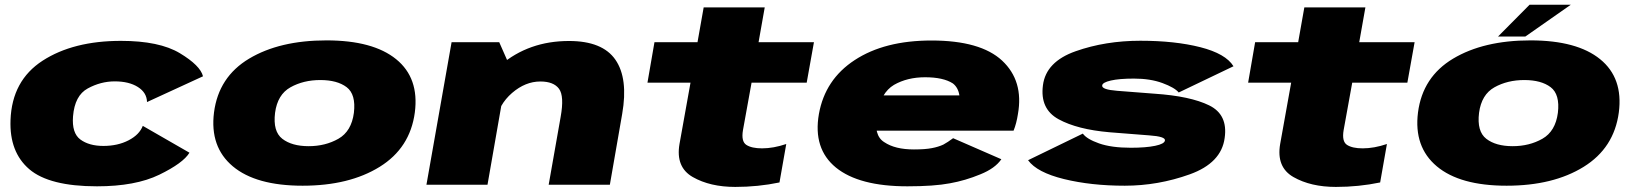

<svg xmlns="http://www.w3.org/2000/svg" viewBox="-20 -764 6760 794"><path d="M381 6.5Q540 6.5 638.8 -41.5Q737.5 -89.5 763.5 -132.5L570.5 -243.5Q556.5 -207 511.8 -183.8Q467 -160.5 407.5 -160.5Q348.5 -160.5 312.5 -187Q276.5 -213.5 282 -283Q289 -369 342.8 -398.2Q396.5 -427.5 454.5 -427.5Q513.5 -427.5 550.2 -404.2Q587 -381 588 -342L819.5 -448.5Q808.5 -493 723.8 -544Q639 -595 480 -595Q283 -595 156.2 -513Q29.5 -431 23.5 -267.5Q18.5 -135 101.2 -64.2Q184 6.5 381 6.5Z M1231.5 4Q1424 4 1550 -74Q1676 -152 1695.5 -299Q1714 -441.5 1618.2 -519.2Q1522.5 -597 1330 -597Q1136.5 -597 1010.2 -521.5Q884 -446 865 -299Q847 -156.5 942.8 -76.2Q1038.5 4 1231.5 4ZM1256.5 -159.5Q1187 -159.5 1147.5 -190Q1108 -220.5 1117.5 -297.5Q1127.5 -373 1181.2 -403Q1235 -433 1304.5 -433Q1374.5 -433 1413.5 -403.5Q1452.5 -374 1443.5 -297.5Q1433.5 -221 1379.5 -190.2Q1325.5 -159.5 1256.5 -159.5Z M1743.5 0H1996L2083.5 -501L2044.5 -589.5H1847.5ZM2249 0H2502L2553 -293Q2578.5 -439.5 2525 -517Q2471.5 -594.5 2333 -594.5Q2167 -594.5 2049.5 -494.5Q1932 -394.5 1918.5 -322L2029.5 -259.5Q2042.5 -332 2097.5 -379.5Q2152.5 -427 2214.5 -427Q2269.5 -427 2291.8 -396.8Q2314 -366.5 2298.5 -280.5Z M3020.5 9Q3115 9 3203.5 -9.5L3231.5 -168.5Q3178.5 -150.5 3131.5 -150.5Q3088.5 -150.5 3066.5 -164.8Q3044.5 -179 3052.5 -226L3088 -422H3316L3346 -589.5H3117L3142.5 -733.5H2890L2864.5 -589.5H2686.5L2657.5 -422H2835.5L2790 -168.5Q2773.5 -72.5 2845 -31.8Q2916.5 9 3020.5 9Z M3732.5 6.5 3759.5 -146Q3681.5 -146 3637 -176Q3591 -204 3607 -292Q3622.5 -380.5 3677 -413Q3732 -444.5 3805.5 -444.5Q3881 -444.5 3920.5 -419Q3942.5 -402 3947.5 -369.5H3599L3573.5 -223.5H4171.5Q4183.5 -253 4189.5 -292Q4214 -429.5 4124 -513.5Q4034.5 -596.5 3832 -596.5Q3638 -596.5 3514.5 -515.5Q3392 -435.5 3366.5 -292.5Q3341.5 -149 3437 -71Q3532.5 6.5 3732.5 6.5ZM3759.5 -146 3732.5 6.5Q3843 6.5 3908.5 -6Q3972.5 -17.5 4034 -43Q4095 -67.5 4121 -105.5L3921.5 -192.5Q3899.5 -176 3881 -166Q3860.5 -156.5 3834 -151.5Q3806.5 -146 3759.5 -146Z M4631.5 4Q4769 4 4900 -43Q5031 -90 5044.5 -193.5Q5058.5 -290 4980.5 -328.2Q4902.5 -366.5 4754.5 -376.5Q4664 -383.5 4599.8 -388.5Q4535.5 -393.5 4538 -410.5Q4539 -423 4573.8 -431Q4608.5 -439 4669.5 -439Q4737 -439 4787.2 -420.5Q4837.5 -402 4854.5 -381.5L5081 -490Q5049 -542 4944 -568.8Q4839 -595.5 4696 -595.5Q4551.5 -595.5 4428.5 -552.2Q4305.5 -509 4293 -411.5Q4280 -313.5 4357.5 -271Q4435 -228.5 4569 -217Q4664 -209 4732.2 -204.2Q4800.5 -199.5 4797.5 -183Q4795.5 -169 4757 -161Q4718.5 -153 4656.5 -153Q4576 -153 4525 -171Q4474 -189 4458 -211.5L4231.5 -101.5Q4268 -51 4380 -23.5Q4492 4 4631.5 4Z M5504.5 9Q5599 9 5687.5 -9.5L5715.5 -168.5Q5662.5 -150.5 5615.5 -150.5Q5572.5 -150.5 5550.5 -164.8Q5528.5 -179 5536.5 -226L5572 -422H5800L5830 -589.5H5601L5626.5 -733.5H5374L5348.5 -589.5H5170.5L5141.5 -422H5319.5L5274 -168.5Q5257.5 -72.5 5329 -31.8Q5400.5 9 5504.5 9Z M6210.5 4Q6403 4 6529 -74Q6655 -152 6674.5 -299Q6693 -441.5 6597.2 -519.2Q6501.5 -597 6309 -597Q6115.5 -597 5989.2 -521.5Q5863 -446 5844 -299Q5826 -156.5 5921.8 -76.2Q6017.5 4 6210.5 4ZM6235.5 -159.5Q6166 -159.5 6126.5 -190Q6087 -220.5 6096.5 -297.5Q6106.5 -373 6160.2 -403Q6214 -433 6283.5 -433Q6353.5 -433 6392.5 -403.5Q6431.5 -374 6422.5 -297.5Q6412.5 -221 6358.5 -190.2Q6304.5 -159.5 6235.5 -159.5ZM6175 -613H6288L6476 -744.5H6305.5Z"/></svg>

Font: Anybody Expanded Black
Style: Italic
Weight: 900
Width: 7
Italic angle: -10°
Version: Version 1.113;gftools[0.9.25]